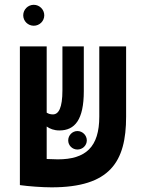

<svg xmlns="http://www.w3.org/2000/svg" viewBox="-20 -782 626 811"><path d="M197.8 9.3C444.8 9.3 512.7 -98.6 512.7 -289.1V-585.9H399.4V-289.6C399.4 -161.1 342.3 -108.9 224.1 -108.9C212.9 -108.9 195.8 -109.4 177.2 -110.4V-247.6C190.9 -237.8 208.5 -231 231 -231C295.9 -231 334 -275.9 334 -397V-585.9H243.7V-400.9C243.7 -325.7 227.5 -298.8 203.6 -298.8C192.9 -298.8 184.6 -301.3 177.2 -306.2V-585.9H64V-0.5H64.9V0C99.1 4.9 157.7 9.3 197.8 9.3ZM122.6 -673.3C147 -673.3 167 -692.9 167 -717.3C167 -741.7 147 -761.7 122.6 -761.7C98.1 -761.7 78.1 -741.7 78.1 -717.3C78.1 -692.9 98.1 -673.3 122.6 -673.3ZM307.1 -150.4C328.6 -150.4 346.7 -167.5 346.7 -189C346.7 -210.4 328.6 -228.5 307.1 -228.5C285.6 -228.5 268.1 -210.4 268.1 -189C268.1 -167.5 285.6 -150.4 307.1 -150.4Z"/></svg>

Font: Cascadia Code PL SemiBold
Style: Regular
Weight: 600
Monospace: yes
Designer: Aaron Bell
Foundry: Saja Typeworks
Version: Version 2404.023